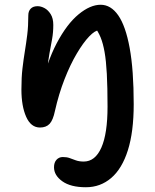

<svg xmlns="http://www.w3.org/2000/svg" viewBox="-20 -527 653 807"><path d="M341 260Q277 260 242 235Q207 210 207 176Q207 156 217.5 144.5Q228 133 244 133Q261 133 273 137.5Q285 142 299 147Q313 152 332 152Q380 152 406 93.5Q432 35 432 -79Q432 -161 429 -216.5Q426 -272 419.5 -308.5Q413 -345 403 -369.5Q393 -394 378 -413Q411 -428 431 -414.5Q451 -401 450 -364Q435 -383 424 -391.5Q413 -400 397 -400Q380 -400 355 -374Q330 -348 302.5 -301.5Q275 -255 251 -193.5Q227 -132 211 -61Q203 -22 188.5 -6.5Q174 9 148 9Q110 9 90 -36Q70 -81 70 -151Q70 -202 74.5 -240Q79 -278 84.5 -311.5Q90 -345 94.5 -381Q99 -417 99 -463Q99 -480 109 -490.5Q119 -501 138 -501Q152 -501 167 -493Q182 -485 193 -467.5Q204 -450 204 -422Q204 -391 199 -363Q194 -335 188 -303Q182 -271 178 -227.5Q174 -184 176 -123L149 -145Q176 -265 218.5 -345.5Q261 -426 310 -466.5Q359 -507 403 -507Q446 -507 477 -462.5Q508 -418 525 -325.5Q542 -233 542 -89Q542 27 517.5 104.5Q493 182 447.5 221Q402 260 341 260Z"/></svg>

Font: Shantell Sans Medium
Style: Regular
Weight: 500
Designer: Stephen Nixon, Anya Danilova, Shantell Martin
Foundry: Arrow Type
Version: Version 1.011;[c5ecc13dd]